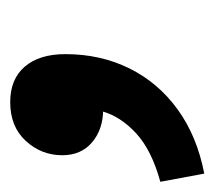

<svg xmlns="http://www.w3.org/2000/svg" viewBox="-68 -182 420 376"><g transform="rotate(-90 142.0 6.0)"><path d="M-10 196 -26 110Q36 93 69 62.5Q102 32 112 -4L132 -112L162 -20Q152 -14 140 -8Q128 -2 116 -2Q77 -2 51.5 -23.5Q26 -45 26 -82Q26 -123 54 -153.5Q82 -184 130 -184Q175 -184 199.5 -155.5Q224 -127 224 -76Q224 -7 196 49.5Q168 106 115.5 144Q63 182 -10 196Z"/></g></svg>

Font: Source Sans 3 Black
Style: Italic
Weight: 900
Italic angle: -11°
Designer: Paul D. Hunt
Foundry: Adobe
Version: Version 3.052;hotconv 1.1.0;makeotfexe 2.6.0